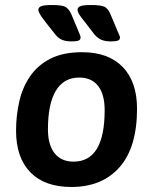

<svg xmlns="http://www.w3.org/2000/svg" viewBox="-20 -738 609 765"><path d="M266 -573Q243 -573 228 -579Q213 -585 200 -601L163 -648Q145 -671 139 -681.5Q133 -692 133 -699Q133 -709 144.5 -713.5Q156 -718 186 -718Q227 -718 240 -711Q253 -704 263 -684L292 -615Q296 -605 298.5 -599Q301 -593 301 -588Q301 -580 293.5 -576.5Q286 -573 266 -573ZM422 -573Q400 -573 385 -579Q370 -585 356 -601L320 -648Q301 -671 295 -681.5Q289 -692 289 -699Q289 -709 300.5 -713.5Q312 -718 342 -718Q383 -718 396.5 -711Q410 -704 419 -684L448 -615Q452 -605 455 -599Q458 -593 458 -588Q458 -580 450 -576.5Q442 -573 422 -573ZM264 7Q158 7 101 -51.5Q44 -110 44 -217Q44 -278 57 -334.5Q70 -391 100.5 -435Q131 -479 181.5 -504.5Q232 -530 307 -530Q412 -530 469 -471Q526 -412 526 -305Q526 -151 456.5 -72Q387 7 264 7ZM273 -94Q397 -94 397 -299Q397 -362 371 -395.5Q345 -429 296 -429Q234 -429 202.5 -376.5Q171 -324 171 -223Q171 -161 197.5 -127.5Q224 -94 273 -94Z"/></svg>

Font: Asap SemiBold
Style: Italic
Weight: 600
Italic angle: -6°
Designer: Pablo Cosgaya
Foundry: Omnibus-Type
Version: Version 3.001; ttfautohint (v1.8.3)